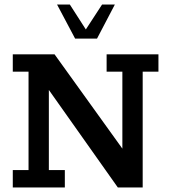

<svg xmlns="http://www.w3.org/2000/svg" viewBox="-20 -821 745 841"><path d="M36 0V-76H105V-507H36V-583H219L516 -170V-507H447V-583H674V-507H605V0H496L194 -427V-76H264V0ZM309 -652 230 -801H286L356 -692L427 -801H483L405 -652Z"/></svg>

Font: Rokkitt Medium
Style: Regular
Weight: 500
Version: Version 3.103